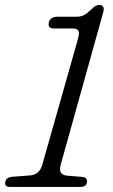

<svg xmlns="http://www.w3.org/2000/svg" viewBox="-30 -738 445 758"><path d="M183.5 -625.5Q158 -625.5 162.5 -648Q164 -658 172.8 -665Q181.5 -672 196.5 -672H272.5Q289 -672 301.2 -678.2Q313.5 -684.5 328.5 -699Q347 -718.5 360.5 -718.5Q385.5 -718.5 377.5 -689.5L210 -89Q204.5 -69.5 209.5 -58Q214.5 -46.5 235 -44.5L296 -39.5Q315.5 -36.5 313.5 -20Q311.5 0 286.5 0H10.5Q-12 0 -9.5 -18.5Q-6.5 -37.5 17 -40L89 -45.5Q126 -48 137.5 -89.5L278 -585Q284.5 -608.5 279.2 -617Q274 -625.5 255.5 -625.5Z"/></svg>

Font: Fraunces 72pt SuperSoft Light
Style: Italic
Weight: 300
Italic angle: -16°
Version: Version 1.000;[b76b70a41]